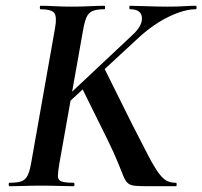

<svg xmlns="http://www.w3.org/2000/svg" viewBox="-20 -645 701 665"><path d="M13 0Q10 0 10 -6Q10 -12 13 -12Q40 -12 54 -17Q68 -22 75.5 -37Q83 -52 88 -81L170 -544Q178 -587 168 -600Q158 -613 120 -613Q118 -613 118 -619Q118 -625 120 -625Q143 -625 170.5 -623.5Q198 -622 229 -622Q261 -622 290.5 -623.5Q320 -625 342 -625Q344 -625 344 -619Q344 -613 342 -613Q315 -613 301 -607Q287 -601 280 -586Q273 -571 268 -542L186 -81Q181 -52 180.5 -37Q180 -22 192 -17Q204 -12 235 -12Q238 -12 238 -6Q238 0 235 0Q210 0 185 -1Q160 -2 122 -2Q91 -2 63 -1Q35 0 13 0ZM495 0Q464 0 448 -1.5Q432 -3 423.5 -10Q415 -17 408 -33.5Q401 -50 389 -80.5Q377 -111 353 -160L263 -342L340 -411L437 -216Q472 -147 493.5 -106Q515 -65 530 -45Q545 -25 558 -18.5Q571 -12 589 -12Q592 -12 592 -6Q592 0 589 0Q552 0 529 0Q506 0 495 0ZM160 -262 439 -524Q474 -556 471.5 -584.5Q469 -613 430 -613Q428 -613 428 -619Q428 -625 430 -625Q450 -625 488 -623.5Q526 -622 560 -622Q596 -622 617.5 -623.5Q639 -625 658 -625Q661 -625 661 -619Q661 -613 658 -613Q619 -613 566.5 -588Q514 -563 464 -518L185 -260Z"/></svg>

Font: Cormorant Infant Light
Style: Bold Italic
Weight: 700
Italic angle: -10°
Version: Version 4.001